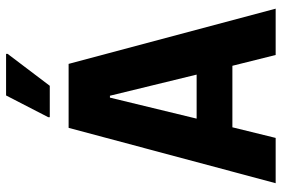

<svg xmlns="http://www.w3.org/2000/svg" viewBox="-169 -767 936 638"><g transform="rotate(-90 299.0 -448.0)"><path d="M9.2 0 193.2 -688H405.7L589.2 0H435.3L399.4 -143.8H195L159.7 0ZM223.8 -262.6H370.1L299.9 -550.7H293.6ZM228.5 -750.6V-755.6L300.8 -895.8H439.1V-890.8L332.9 -750.6Z"/></g></svg>

Font: Saira Thin SemiCondensed
Style: Regular
Weight: 100
Width: 4
Version: Version 1.101